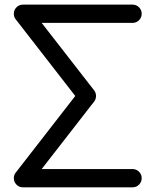

<svg xmlns="http://www.w3.org/2000/svg" viewBox="-20 -801 665 821"><path d="M546.9 -781.2Q563 -781.2 574.5 -769.8Q585.9 -758.3 585.9 -742.2Q585.9 -726.1 574.5 -714.6Q563 -703.1 546.9 -703.1H158.2L383.3 -413.6Q390.6 -403.3 390.6 -390.6Q390.6 -377.9 383.3 -367.7L158.2 -78.1H546.9Q563 -78.1 574.5 -66.7Q585.9 -55.2 585.9 -39.1Q585.9 -22.9 574.5 -11.5Q563 0 546.9 0H78.1Q62 0 50.5 -11.5Q39.1 -22.9 39.1 -39.1Q39.1 -51.3 45.4 -60.5L301.8 -390.6L45.4 -720.7Q39.1 -730 39.1 -742.2Q39.1 -758.3 50.5 -769.8Q62 -781.2 78.1 -781.2Z"/></svg>

Font: Comfortaa
Style: Regular
Weight: 400
Designer: Johan Aakerlund - aajohan
Foundry: Johan Aakerlund
Version: Version 2.004 2013